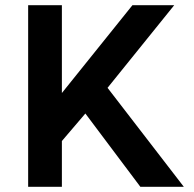

<svg xmlns="http://www.w3.org/2000/svg" viewBox="-20 -720 748 740"><path d="M88.5 0V-700H218.5V-361.5L490.5 -700H651.5L394.5 -381.5L688.5 0H521L309 -282.5L218.5 -176.5V0Z"/></svg>

Font: Geologica Medium
Style: Regular
Weight: 500
Designer: Sindre Bremnes, Frode Helland
Foundry: Monokrom Skriftforlag AS
Version: Version 1.010;gftools[0.9.28]